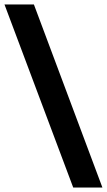

<svg xmlns="http://www.w3.org/2000/svg" viewBox="-20 -728 476 855"><path d="M436 107 131 -708H0L306 107Z"/></svg>

Font: Rowdies
Style: Regular
Weight: 400
Designer: Jaikishan Patel
Version: Version 1.000; ttfautohint (v1.8.3)